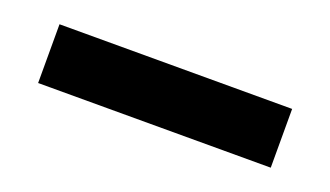

<svg xmlns="http://www.w3.org/2000/svg" viewBox="-29 -753 515 300"><g transform="rotate(20 229.0 -603.0)"><path d="M422.4 -651.9V-554.2H35.6V-651.9Z"/></g></svg>

Font: Estedad-FD ExtraBold
Style: Regular
Weight: 800
Designer: Amin Abedi
Version: Version 7.3